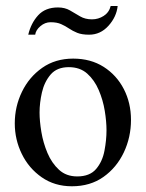

<svg xmlns="http://www.w3.org/2000/svg" viewBox="-20 -614 492 647"><path d="M421.4 -210Q421.4 -151.4 397.2 -100.3Q373 -49.3 328.6 -17.8Q284.2 13.7 222.2 13.7Q164.1 13.7 120.6 -16.6Q77.1 -46.9 53.5 -95.2Q29.8 -143.6 29.8 -198.2Q29.8 -254.9 54 -304.7Q78.1 -354.5 122.3 -385.5Q166.5 -416.5 226.6 -416.5Q285.6 -416.5 329.3 -388.7Q373 -360.8 397.2 -314Q421.4 -267.1 421.4 -210ZM338.9 -175.3Q338.9 -204.6 333 -240.7Q327.1 -276.9 312.7 -310.5Q298.3 -344.2 273.9 -366Q249.5 -387.7 211.9 -387.7Q171.9 -387.7 150.6 -362.8Q129.4 -337.9 121.3 -302.5Q113.3 -267.1 113.3 -234.9Q113.3 -206.1 119.4 -169.4Q125.5 -132.8 139.9 -98.6Q154.3 -64.5 178.7 -42Q203.1 -19.5 240.2 -19.5Q282.7 -19.5 304 -44.7Q325.2 -69.8 332 -106Q338.9 -142.1 338.9 -175.3ZM353 -593.8H376.5Q372.6 -557.1 345.5 -527.1Q318.4 -497.1 280.3 -497.1Q255.9 -497.1 240.2 -503.4Q224.6 -509.8 212.4 -518.1Q200.2 -526.4 186 -532.7Q171.9 -539.1 150.4 -539.1Q131.8 -539.1 116.2 -525.9Q100.6 -512.7 98.6 -497.1H75.2Q84.5 -536.1 108.6 -562.5Q132.8 -588.9 175.3 -588.9Q198.7 -588.9 215.8 -578.9Q232.9 -568.8 250 -558.8Q267.1 -548.8 290 -548.8Q311.5 -548.8 329.6 -560.5Q347.7 -572.3 353 -593.8Z"/></svg>

Font: Rohingya Solluk
Style: Regular
Weight: 400
Designer: SIL International
Foundry: SIL International
Version: Version 1.001